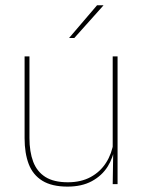

<svg xmlns="http://www.w3.org/2000/svg" viewBox="-20 -700 548 730"><path d="M92 -485.5V-175.5Q92 -123 106.2 -85.2Q120.5 -47.5 152.5 -27.2Q184.5 -7 238 -7Q288 -7 324.5 -26.8Q361 -46.5 383.2 -81.2Q405.5 -116 412 -160.5L421 -141.5H415.5Q411 -101 389.2 -66.5Q367.5 -32 329.2 -11.2Q291 9.5 237 9.5Q177 9.5 141 -12.8Q105 -35 89.2 -76.2Q73.5 -117.5 73.5 -174.5V-485.5ZM427 -485.5V0H408.5L410.5 -127H408.5V-485.5ZM349 -680H373V-679L262.5 -555.5H243V-556Z"/></svg>

Font: Anek Bangla Thin
Style: Regular
Weight: 250
Designer: Sulekha Rajkumar (Bangla), Yesha Goshar (Latin)
Foundry: Ek Type
Version: Version 1.003